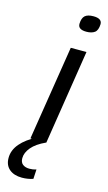

<svg xmlns="http://www.w3.org/2000/svg" viewBox="-190 -783 592 1051"><g transform="rotate(15 106.0 -257.5)"><path d="M202 -735Q250 -735 250 -703Q249 -668 232 -655.5Q215 -643 185 -643Q137 -643 138 -676Q139 -708 154 -721.5Q169 -735 202 -735ZM41 0 126 -536H215L131 0ZM75 -14 130 0Q77 24 51.5 54.5Q26 85 26 116Q26 140 40.5 151Q55 162 78 162Q89 162 98.5 160.5Q108 159 117 156L114 210Q84 220 51 220Q6 220 -20.5 197.5Q-47 175 -47 134Q-47 90 -15 52.5Q17 15 75 -14Z"/></g></svg>

Font: Georama Extended
Style: Italic
Weight: 400
Width: 7
Italic angle: -9°
Designer: Jean-Baptiste Levee
Foundry: Production Type
Version: Version 1.000